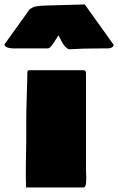

<svg xmlns="http://www.w3.org/2000/svg" viewBox="-82 -825 527 857"><path d="M-62 -627 27.3 -751.5Q32.7 -757.8 39.1 -767.8Q45.4 -777.8 49.1 -781.7Q52.7 -785.6 61.5 -790.5Q70.3 -795.4 84.7 -797.4Q99.1 -799.3 123 -800.3L296.4 -805.2L425.3 -625Q425.3 -620.6 421.9 -616.9Q418.5 -613.3 412.4 -611.1Q406.2 -608.9 398.4 -608.9H365.2Q287.1 -608.9 224.6 -605Q213.4 -610.8 205.6 -620.6Q197.8 -630.4 189.7 -646.7Q181.6 -663.1 178.7 -667.5Q176.8 -665.5 168 -650.1Q159.2 -634.8 148.9 -621.8Q138.7 -608.9 130.9 -608.9H-22.5Q-38.1 -608.9 -50 -613.5Q-62 -618.2 -62 -627ZM33.2 -41Q32.7 -67.9 35.2 -193.4V-294.9Q35.2 -329.1 37.4 -395.5Q39.6 -461.9 40 -487.3V-500Q40 -511.7 47.9 -511.7H290Q301.8 -511.7 301.8 -498V-82Q301.8 -73.2 302.2 -56.6Q302.7 -40 303 -30.3Q303.2 -20.5 302.2 -9.5Q301.3 1.5 298.3 6.6Q295.4 11.7 290 11.7H34.2Q34.2 4.4 33.7 -14.6Q33.2 -33.7 33.2 -41Z"/></svg>

Font: Bowlby One SC
Style: Regular
Weight: 400
Width: 1
Version: Version 1.2